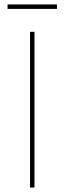

<svg xmlns="http://www.w3.org/2000/svg" viewBox="-20 -843 290 863"><path d="M115 0H135V-700H115ZM14 -803H236V-823H14Z"/></svg>

Font: Chess Sans Thin
Style: Regular
Weight: 100
Designer: Wolf Bōese
Foundry: Wolf Bōese
Version: Version 7.223;Glyphs 3.3 (3306)